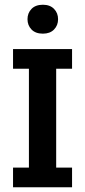

<svg xmlns="http://www.w3.org/2000/svg" viewBox="-20 -790 359 810"><path d="M35 0V-83H102V-500H35V-583H284V-500H217V-83H284V0ZM161 -648Q130 -648 113 -665.5Q96 -683 96 -709Q96 -735 113 -752.5Q130 -770 161 -770Q191 -770 208 -752.5Q225 -735 225 -709Q225 -683 208 -665.5Q191 -648 161 -648Z"/></svg>

Font: Rokkitt SemiBold
Style: Regular
Weight: 600
Designer: Vernon Adams
Foundry: Vernon Adams
Version: Version 3.103